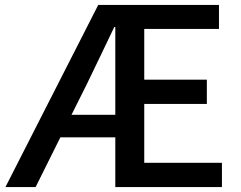

<svg xmlns="http://www.w3.org/2000/svg" viewBox="-20 -756 973 776"><path d="M2 0H124L224 -201H446V0H877V-98H563V-336H816V-434H563V-639H865V-736H377ZM331 -416C367 -491 405 -569 442 -647H446V-292H269Z"/></svg>

Font: Kinto Sans Med
Style: Regular
Weight: 500
Designer: Authors: Ryoko NISHIZUKA  (kana & ideographs); Paul D. Hunt (Latin, Greek & Cyrillic); Wenlong ZHANG  (bopomofo); Sandol
Foundry: Adobe Systems Incorporated, ookami Inc.
Version: Version 0.001